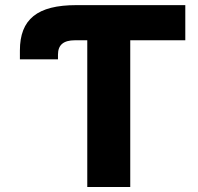

<svg xmlns="http://www.w3.org/2000/svg" viewBox="-20 -748 793 768"><path d="M59.6 -510.7H211.9V-529.3C211.9 -568.4 233.9 -586.9 279.8 -586.9H329.1V0H501V-586.9H721.2V-727.5H285.6C129.4 -727.5 59.6 -671.4 59.6 -545.9Z"/></svg>

Font: Inter ExtraBold
Style: Regular
Weight: 800
Designer: Rasmus Andersson
Foundry: rsms
Version: Version 4.001;git-9221beed3